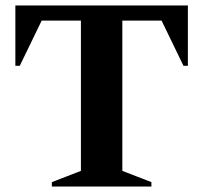

<svg xmlns="http://www.w3.org/2000/svg" viewBox="-20 -680 741 700"><path d="M169 0V-16L275 -57V-605H132L52 -440H36V-660H665V-440H649L569 -605H426V-57L532 -16V0Z"/></svg>

Font: Spectral
Style: Bold
Weight: 700
Designer: Jean-Baptiste Levee
Foundry: Production Type
Version: Version 2.001